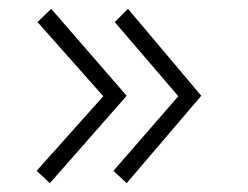

<svg xmlns="http://www.w3.org/2000/svg" viewBox="-20 -517 561 435"><path d="M384 -299 240 -467 270 -497 436 -300 267 -102 237 -130ZM214 -299 65 -467 96 -497 267 -300 93 -102 63 -130Z"/></svg>

Font: Yaldevi ExtraLight ExtraLight
Style: Regular
Weight: 250
Version: Version 1.100